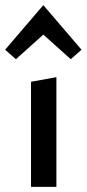

<svg xmlns="http://www.w3.org/2000/svg" viewBox="-36 -729 338 749"><path d="M-16 -535 133 -709 282 -535 240 -498 133 -594 26 -498ZM85 -410 184 -428V0H85Z"/></svg>

Font: Ysabeau Infant Semibold
Style: Regular
Weight: 600
Designer: Christian Thalmann (Catharsis Fonts)
Version: Version 0.003